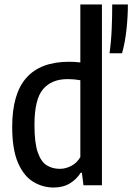

<svg xmlns="http://www.w3.org/2000/svg" viewBox="-20 -828 592 858"><path d="M220 10Q170.5 10 128.2 -15.8Q86 -41.5 60.2 -101Q34.5 -160.5 34.5 -261Q34.5 -409 98 -480.5Q161.5 -552 289 -552Q312.5 -552 339 -549V-808H435.5V0H353L346 -56H340.5Q323.5 -28 293 -9Q262.5 10 220 10ZM247 -73.5Q273.5 -73.5 298.8 -86.8Q324 -100 339 -126V-469.5Q311.5 -474.5 282 -474.5Q210.5 -474.5 172.2 -429.2Q134 -384 134 -270Q134 -189.5 148.8 -147.2Q163.5 -105 189 -89.2Q214.5 -73.5 247 -73.5ZM469.5 -590Q477 -644.5 479.2 -700Q481.5 -755.5 481.5 -808H551.5Q551.5 -753.5 545.2 -696Q539 -638.5 525.5 -590Z"/></svg>

Font: Encode Sans Condensed Condensed Medium
Style: Regular
Weight: 500
Width: 3
Designer: Multiple Designers
Foundry: Impallari Type
Version: Version 3.000; ttfautohint (v1.8.3) -l 8 -r 50 -G 200 -x 14 